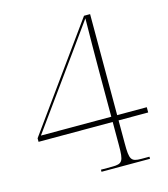

<svg xmlns="http://www.w3.org/2000/svg" viewBox="-107 -799 774 883"><g transform="rotate(-15 279.5 -357.0)"><path d="M267 0H498V-10H460C410 -10 404 -21 404 -98V-208H545V-233H404V-714H375L23 -225V-208H376V-98C376 -21 370 -10 320 -10H267ZM41 -233 284 -570C315 -613 347 -658 378 -701C377 -639 376 -507 376 -449V-233Z"/></g></svg>

Font: Noto Serif Display Thin
Style: Regular
Weight: 100
Designer: Monotype Design Team
Foundry: Monotype Imaging Inc.
Version: Version 2.009